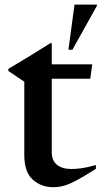

<svg xmlns="http://www.w3.org/2000/svg" viewBox="-20 -786 433 818"><path d="M200.5 -138Q200.5 -102 222.8 -84Q245 -66 284 -66Q306.5 -66 331 -69.8Q355.5 -73.5 388.5 -83V-66.5Q340 -36 308.8 -19Q277.5 -2 254.2 4.8Q231 11.5 206 11.5Q155.5 11.5 119.5 -20.8Q83.5 -53 83.5 -125.5V-438L15.5 -483.5V-492.5Q24.5 -498 52.2 -514.5Q80 -531 117.8 -554.2Q155.5 -577.5 194.5 -602H200.5V-512H373L364.5 -450.5H200.5ZM271.5 -574 297.5 -766.5H393V-761.5L288.5 -574Z"/></svg>

Font: Newsreader Display Medium
Style: Regular
Weight: 500
Designer: Hugues Gentile
Foundry: Production Type
Version: Version 1.001